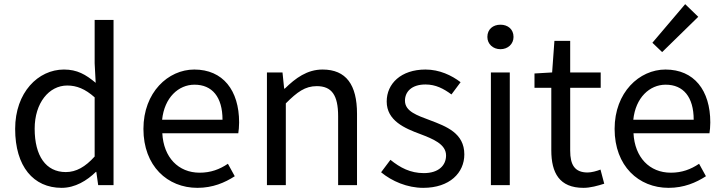

<svg xmlns="http://www.w3.org/2000/svg" viewBox="-20 -892 3484 925"><path d="M277 13C342 13 399 -22 442 -64H444L453 0H527V-796H436V-587L441 -493C393 -533 352 -557 288 -557C164 -557 53 -447 53 -271C53 -90 141 13 277 13ZM297 -63C201 -63 147 -141 147 -272C147 -396 216 -480 304 -480C349 -480 390 -464 436 -423V-138C391 -88 347 -63 297 -63Z M931 13C1005 13 1063 -12 1111 -43L1078 -103C1038 -76 995 -60 942 -60C839 -60 768 -134 762 -250H1128C1130 -263 1132 -282 1132 -302C1132 -457 1054 -557 916 -557C790 -557 671 -447 671 -271C671 -92 787 13 931 13ZM761 -315C772 -422 840 -484 917 -484C1002 -484 1052 -425 1052 -315Z M1266 0H1357V-394C1412 -449 1450 -477 1506 -477C1578 -477 1609 -434 1609 -332V0H1700V-344C1700 -483 1648 -557 1534 -557C1460 -557 1404 -516 1352 -465H1349L1341 -543H1266Z M2019 13C2147 13 2217 -60 2217 -148C2217 -251 2130 -283 2051 -313C1990 -336 1931 -355 1931 -407C1931 -449 1962 -485 2030 -485C2079 -485 2117 -465 2155 -437L2199 -496C2156 -529 2097 -557 2030 -557C1912 -557 1843 -489 1843 -403C1843 -311 1929 -274 2005 -246C2065 -223 2129 -198 2129 -143C2129 -96 2094 -58 2022 -58C1957 -58 1908 -84 1861 -122L1816 -62C1868 -19 1942 13 2019 13Z M2345 0H2436V-543H2345ZM2391 -655C2427 -655 2454 -680 2454 -714C2454 -751 2427 -773 2391 -773C2355 -773 2328 -751 2328 -714C2328 -680 2355 -655 2391 -655Z M2791 13C2824 13 2860 3 2891 -7L2873 -75C2855 -68 2830 -61 2811 -61C2748 -61 2727 -99 2727 -166V-469H2874V-543H2727V-695H2651L2640 -543L2555 -538V-469H2636V-168C2636 -59 2675 13 2791 13Z M3201 13C3275 13 3333 -12 3381 -43L3348 -103C3308 -76 3265 -60 3212 -60C3109 -60 3038 -134 3032 -250H3398C3400 -263 3402 -282 3402 -302C3402 -457 3324 -557 3186 -557C3060 -557 2941 -447 2941 -271C2941 -92 3057 13 3201 13ZM3031 -315C3042 -422 3110 -484 3187 -484C3272 -484 3322 -425 3322 -315ZM3170 -641 3344 -811 3281 -872 3123 -686Z"/></svg>

Font: Noto Sans T Chinese Regular
Style: Regular
Weight: 400
Designer: Ryoko NISHIZUKA (kana & ideographs); Paul D. Hunt (Latin, Greek & Cyrillic); Wenlong ZHANG (bopomofo); Sandoll Communica
Foundry: Adobe Systems Incorporated
Version: Version 1.000;PS 1;hotconv 1.0.78;makeotf.lib2.5.61930